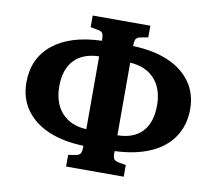

<svg xmlns="http://www.w3.org/2000/svg" viewBox="-83 -831 1078 958"><g transform="rotate(10 456.5 -351.5)"><path d="M311 31V-28L352 -35Q367 -38 372.5 -47.5Q378 -57 378 -79V-86Q274 -89 199 -121.5Q124 -154 83.5 -212Q43 -270 43 -348Q43 -471 131 -542Q219 -613 378 -618V-624Q378 -647 372.5 -656Q367 -665 349 -668L311 -675V-734H603V-675L561 -667Q548 -664 542 -655Q536 -646 536 -625V-619Q640 -616 715 -583.5Q790 -551 830.5 -493.5Q871 -436 871 -358Q871 -277 831 -217Q791 -157 716 -124Q641 -91 536 -87V-78Q536 -56 541.5 -47.5Q547 -39 564 -35L603 -28V31ZM378 -170V-539Q296 -537 252 -490.5Q208 -444 208 -358Q208 -273 253 -223.5Q298 -174 378 -170ZM536 -167Q618 -168 661.5 -214.5Q705 -261 705 -348Q705 -432 660.5 -481Q616 -530 536 -535Z"/></g></svg>

Font: Literata 18pt
Style: Bold
Weight: 700
Designer: Latin by Veronika Burian and Jose Scaglione. Greek by Irene Vlachou. Cyrillic by Vera Evstafieva.
Foundry: TypeTogether
Version: Version 3.103;gftools[0.9.29]